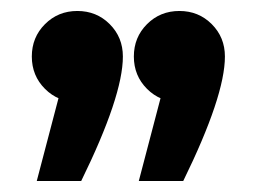

<svg xmlns="http://www.w3.org/2000/svg" viewBox="-20 -720 492 350"><path d="M47 -390 105 -611 204 -617Q204 -545 128 -390ZM121 -534Q86 -534 62 -558Q38 -582 38 -617Q38 -652 62 -676Q86 -700 121 -700Q156 -700 180 -676Q204 -652 204 -617Q204 -582 180 -558Q156 -534 121 -534ZM233 -390 291 -611 390 -617Q390 -545 314 -390ZM307 -534Q272 -534 248 -558Q224 -582 224 -617Q224 -652 248 -676Q272 -700 307 -700Q342 -700 366 -676Q390 -652 390 -617Q390 -582 366 -558Q342 -534 307 -534Z"/></svg>

Font: Afrihost Sans Med
Style: Regular
Weight: 500
Designer: Afrihost SP Pty Ltd
Version: Version 1.000